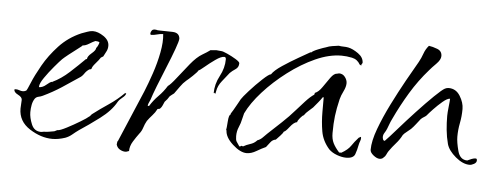

<svg xmlns="http://www.w3.org/2000/svg" viewBox="-32 -335 1084 419"><g transform="rotate(5 509.5 -125.0)"><path d="M92 5Q67 5 42 -11Q17 -27 17 -55Q17 -60 17.5 -65Q18 -70 18 -74Q18 -80 9 -84.5Q0 -89 0 -95Q1 -96 3 -96Q7 -96 11 -94.5Q15 -93 19 -93Q22 -93 26 -95Q28 -97 34.5 -113Q41 -129 54 -152Q67 -175 87 -196.5Q107 -218 135 -230Q141 -232 147.5 -234.5Q154 -237 160 -237Q171 -237 183.5 -228.5Q196 -220 196 -208Q196 -201 193 -195.5Q190 -190 187 -184L182 -181Q179 -176 171.5 -167.5Q164 -159 164 -155Q164 -155 163.5 -155Q163 -155 163 -154L159 -153Q153 -149 149 -143Q145 -137 140 -134Q121 -121 102.5 -109Q84 -97 63 -87Q59 -85 54 -84Q49 -83 46 -79Q42 -73 40.5 -65Q39 -57 39 -49Q39 -37 45 -22.5Q51 -8 66 -8Q68 -8 69.5 -8.5Q71 -9 72 -9Q78 -9 83.5 -10Q89 -11 95 -12L101 -15H102Q107 -15 121.5 -22.5Q136 -30 150 -38.5Q164 -47 167 -50Q169 -51 170.5 -53Q172 -55 173 -56Q190 -69 208 -81Q226 -93 242 -109V-108H244Q243 -103 236.5 -98Q230 -93 227 -88Q216 -68 192 -50Q168 -32 148 -19Q141 -14 134.5 -8.5Q128 -3 120 0Q105 5 92 5ZM53 -105Q61 -105 68.5 -111.5Q76 -118 80 -119L81 -118V-119Q100 -128 117.5 -144Q135 -160 150 -175H152Q152 -181 161 -188.5Q170 -196 170 -201Q172 -203 174 -207.5Q176 -212 176 -214Q173 -216 167 -216Q162 -214 154 -209Q146 -204 140 -204Q140 -203 130.5 -196Q121 -189 111 -181Q101 -173 98 -170Q93 -165 82 -152Q71 -139 62 -126Q53 -113 53 -106Z M253 19Q247 19 241 15.5Q235 12 233 5Q233 4 233.5 0.5Q234 -3 235 -3L283 -116Q290 -133 298 -156.5Q306 -180 310.5 -203.5Q315 -227 313 -244Q307 -244 300 -242Q293 -240 287 -240Q285 -240 285 -243Q285 -246 287.5 -249.5Q290 -253 297 -252Q299 -251 306 -251Q318 -251 333 -250.5Q348 -250 349 -237Q349 -232 342.5 -214Q336 -196 326.5 -173Q317 -150 309 -129.5Q301 -109 298 -99Q293 -89 293 -85H296Q304 -98 314.5 -108.5Q325 -119 333 -132Q339 -136 351 -151.5Q363 -167 376.5 -183.5Q390 -200 402 -207Q404 -208 411 -212.5Q418 -217 419 -218Q422 -218 425.5 -218.5Q429 -219 432 -219Q435 -219 437.5 -218.5Q440 -218 443 -218Q446 -218 456 -213.5Q466 -209 475 -203.5Q484 -198 484 -195Q484 -186 477 -181.5Q470 -177 465 -172Q458 -163 449.5 -152.5Q441 -142 439 -130L438 -125L437 -124Q437 -124 436.5 -125Q436 -126 435 -126L434 -125Q434 -145 444 -163.5Q454 -182 454 -201Q454 -206 450 -206Q443 -206 431 -197.5Q419 -189 409 -180.5Q399 -172 397 -172Q395 -168 385.5 -159Q376 -150 372 -147Q365 -141 359.5 -133Q354 -125 348 -117Q347 -116 344 -114Q341 -112 339 -110Q335 -103 329 -97Q327 -93 325.5 -89Q324 -85 320 -81L315 -80Q311 -72 305 -65.5Q299 -59 294 -52Q290 -45 287.5 -37Q285 -29 280 -23Q274 -15 267.5 -4.5Q261 6 261 17H260Q256 19 253 19Z M517 -1Q503 -1 486 -16.5Q469 -32 469 -47H468Q469 -51 470 -66Q471 -81 475 -82V-84Q476 -85 480 -92Q484 -99 488.5 -107Q493 -115 494 -117Q497 -122 510 -136.5Q523 -151 537 -164Q551 -177 555 -177Q561 -186 577.5 -197Q594 -208 611.5 -218Q629 -228 636 -232V-233L637 -232H638Q642 -236 653.5 -240.5Q665 -245 669 -246Q676 -249 683 -250Q690 -251 697 -252Q702 -251 707.5 -251Q713 -251 718 -250Q728 -248 740 -239.5Q752 -231 752 -219Q751 -218 750 -216Q749 -214 750 -213L746 -215Q740 -226 728 -228.5Q716 -231 705 -231Q678 -231 648 -217.5Q618 -204 589 -182Q560 -160 537.5 -135Q515 -110 504 -87L501 -75Q499 -65 495 -56Q491 -47 491 -36Q491 -28 493 -24.5Q495 -21 500 -14L502 -15V-14L504 -16L508 -15Q515 -19 523 -21.5Q531 -24 536 -29L538 -31Q544 -33 549 -38Q554 -43 558 -47Q573 -61 588 -75Q603 -89 616 -104Q623 -112 634 -124Q645 -136 653 -141L654 -145Q662 -148 669.5 -159Q677 -170 684.5 -180.5Q692 -191 699 -191L703 -192Q711 -192 716 -185.5Q721 -179 721 -172Q721 -164 716 -154Q711 -144 709 -136Q704 -115 702 -98.5Q700 -82 700 -61Q700 -48 704.5 -39Q709 -30 718 -20H723Q737 -28 743 -37Q749 -46 758 -56Q759 -56 760 -57Q761 -58 761 -58Q763 -58 763 -56Q763 -52 761.5 -48.5Q760 -45 759 -40Q757 -29 753.5 -19.5Q750 -10 734 -10Q725 -10 714 -14Q703 -18 696 -25Q681 -42 677.5 -62.5Q674 -83 674 -105V-137H672Q668 -131 663 -125Q658 -119 653 -113Q649 -109 643.5 -104.5Q638 -100 634 -94Q632 -94 626.5 -87.5Q621 -81 621 -78Q614 -77 605.5 -66Q597 -55 594 -55Q593 -52 587 -45.5Q581 -39 578 -36Q571 -35 566.5 -29Q562 -23 558 -18Q549 -14 538 -7.5Q527 -1 517 -1Z M807 -14Q801 -14 793.5 -20Q786 -26 786 -32Q786 -51 796 -78Q806 -105 820.5 -134Q835 -163 849.5 -189Q864 -215 874 -232Q879 -241 882.5 -251Q886 -261 893 -269Q901 -268 911.5 -264Q922 -260 922 -249Q922 -241 912.5 -231.5Q903 -222 898 -216Q876 -191 858.5 -162Q841 -133 827 -103Q824 -97 822 -91.5Q820 -86 818 -81Q816 -76 813 -71.5Q810 -67 810 -62Q810 -60 811 -57Q812 -54 815 -54Q823 -62 840 -81.5Q857 -101 877 -122.5Q897 -144 913.5 -160Q930 -176 936 -179Q938 -180 940 -180.5Q942 -181 944 -181Q960 -181 969 -166.5Q978 -152 978 -138Q978 -122 975 -107Q972 -92 972 -77Q972 -65 977 -46Q982 -27 998 -27Q1002 -29 1007 -31Q1012 -33 1016 -33Q1019 -33 1019 -29Q1019 -24 1013.5 -21Q1008 -18 1004 -18Q989 -18 973 -31.5Q957 -45 953 -59Q949 -74 947.5 -89.5Q946 -105 946 -120Q946 -127 947.5 -140.5Q949 -154 949 -158Q943 -158 933 -149.5Q923 -141 914 -131.5Q905 -122 901 -117Q899 -115 895.5 -113Q892 -111 889 -108Q885 -103 880 -96.5Q875 -90 870 -85Q868 -83 861.5 -78Q855 -73 853 -70Q848 -60 840 -51Q832 -42 825 -32Q823 -29 821 -24.5Q819 -20 816 -18Q813 -14 807 -14Z"/></g></svg>

Font: Qwitcher Grypen
Style: Regular
Weight: 400
Designer: Robert E. Leuschke
Foundry: Robert E. Leuschke
Version: Version 1.100; ttfautohint (v1.8.3)